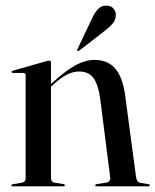

<svg xmlns="http://www.w3.org/2000/svg" viewBox="-20 -658 549 678"><path d="M160 -437.5V-28.5Q160 -22 163.2 -18.2Q166.5 -14.5 172.5 -13L203.5 -8Q209 -7.5 209 -3.5Q209 0 204 0H24.5Q23 0 21.5 -1Q20 -2 20 -3.5Q20 -5 21.2 -6Q22.5 -7 25 -7.5L58 -13Q64.5 -14.5 67.5 -18.2Q70.5 -22 70.5 -27.5V-393.5Q70.5 -396.5 69 -398.2Q67.5 -400 64 -400.5H25.5Q23 -400.5 22 -401.5Q21 -402.5 21 -404Q21 -406 22.2 -407Q23.5 -408 26 -408.5L143.5 -442Q148 -443.5 150.2 -443.8Q152.5 -444 154 -444Q157 -444 158.5 -442.2Q160 -440.5 160 -437.5ZM152.5 -345 147.5 -350.5 165 -366Q213.5 -410 247.8 -428.2Q282 -446.5 313.5 -446.5Q361 -446.5 387.2 -415.5Q413.5 -384.5 422 -321L460.5 -32.5Q461.5 -24 465.5 -18.5Q469.5 -13 477.5 -12L504 -7.5Q507 -7.5 508 -6.2Q509 -5 509 -3.5Q509 -2 507.8 -1Q506.5 0 504 0H321.5Q316 0 316 -3.5Q316 -6.5 322 -8L354.5 -13Q363.5 -14.5 366.8 -19.8Q370 -25 369 -32.5L333.5 -312Q326.5 -360.5 309.5 -383Q292.5 -405.5 259.5 -405.5Q238 -405.5 216.5 -394.5Q195 -383.5 169.5 -360.5ZM303 -588.5Q313.5 -612.5 325.8 -625.5Q338 -638.5 354.5 -638Q372.5 -638 381 -627.5Q389.5 -617 389 -605.5Q389 -588 378 -575Q367 -562 351 -550L259.5 -479Q258 -478.5 256.2 -478Q254.5 -477.5 253 -479Q252 -480.5 252.5 -482Q253 -483.5 254 -485.5Z"/></svg>

Font: Fraunces 96pt
Style: Regular
Weight: 400
Version: Version 1.000;[b76b70a41]